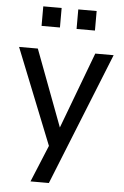

<svg xmlns="http://www.w3.org/2000/svg" viewBox="-60 -763 641 989"><g transform="rotate(5 260.5 -268.0)"><path d="M136 184 226 -34V22L17 -501H114L270 -86H255L411 -501H506L231 184ZM304 -619V-720H399V-619ZM123 -619V-720H218V-619Z"/></g></svg>

Font: Nunitoga
Style: Medium
Weight: 500
Designer: Vernon Adams
Foundry: Vernon Adams
Version: Version 1.0